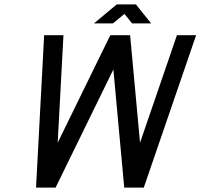

<svg xmlns="http://www.w3.org/2000/svg" viewBox="-20 -859 918 879"><path d="M790 -697.8H877.9L638.2 0H548.8L499 -541L234.4 0H145L182.1 -697.8H270.5L244.1 -205.6L484.9 -697.8H575.7L621.1 -205.6ZM514.6 -838.9H602.1L671.9 -752H584.5L549.8 -795.4L497.1 -752H410.2Z"/></svg>

Font: Qaz
Style: Italic
Weight: 400
Italic angle: -11.25°
Designer: GGBotNet
Foundry: f0n7
Version: 0.70